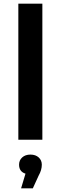

<svg xmlns="http://www.w3.org/2000/svg" viewBox="-20 -762 332 1047"><path d="M80 0V-742H211V0ZM84 136Q84 112 101 96.5Q118 81 146 81Q174 81 191 96.5Q208 112 208 136Q208 165 191 195L159 265H95L119 185Q84 174 84 136Z"/></svg>

Font: Belfius21
Style: Bold
Weight: 700
Designer: Montserrat's base design by Julieta Ulanovsky, modified by Coast SPRL for Belfius Bank NV.
Foundry: Montserrat's base design by Julieta Ulanovsky, modified by Coast SPRL for Belfius Bank NV.
Version: Version 2.000;FEAKit 1.0